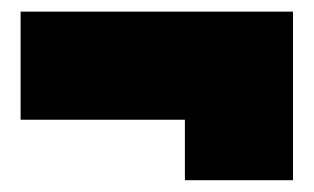

<svg xmlns="http://www.w3.org/2000/svg" viewBox="-20 -409 534 327"><path d="M294.9 -102.1V-205.1H15.1V-389.2H479V-102.1Z"/></svg>

Font: Kanit Black
Style: Regular
Weight: 900
Designer: Katatrad Team
Foundry: CadsonDemak
Version: Version 1.000;PS 001.000;hotconv 1.0.88;makeotf.lib2.5.64775